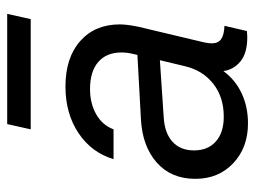

<svg xmlns="http://www.w3.org/2000/svg" viewBox="-110 -606 726 547"><g transform="rotate(-90 253.5 -333.0)"><path d="M158 -609 173 -676H487L472 -609ZM406 -116Q403 -103 403 -93Q403 -75 415 -66.5Q427 -58 453 -57L438 7L421 8Q375 8 351.5 -11.5Q328 -31 324 -60Q299 -26 260.5 -8Q222 10 175 10Q106 10 61.5 -32Q17 -74 17 -140Q17 -209 63.5 -250Q110 -291 187 -295L370 -305L373 -318Q377 -334 377 -351Q377 -393 350 -416.5Q323 -440 273 -440Q232 -440 201 -422.5Q170 -405 158 -373H73Q92 -436 147.5 -473Q203 -510 280 -510Q362 -510 409.5 -468Q457 -426 457 -355Q457 -334 450 -301ZM338 -170 355 -241 191 -230Q146 -227 122 -204.5Q98 -182 98 -144Q98 -104 123.5 -81.5Q149 -59 194 -59Q250 -59 288 -89Q326 -119 338 -170Z"/></g></svg>

Font: CBA Beacon Sans
Style: Italic
Weight: 400
Italic angle: -13°
Designer: Wei Huang
Foundry: Wei Huang
Version: Version 1.002